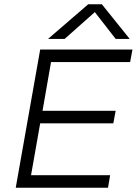

<svg xmlns="http://www.w3.org/2000/svg" viewBox="-20 -883 643 903"><path d="M395 -863H459L590 -700H524L426 -826L284 -700H206ZM603 -650 592 -591H220L180 -362H524L513 -303H169L126 -59H498L488 0H54L169 -650Z"/></svg>

Font: Overused Grotesk Book
Style: Italic
Weight: 350
Italic angle: -10°
Version: Version 0.003